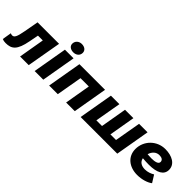

<svg xmlns="http://www.w3.org/2000/svg" viewBox="113 -1733 2734 2734"><g transform="rotate(45 1479.5 -366.5)"><path d="M36 11C156 11 221 -36 261 -250L288 -390H385L318 0H492L583 -520H150L111 -305C86 -167 66 -132 25 -132C13 -132 -2 -136 -9 -141L-32 -2C-12 7 9 11 36 11Z M611 0H785L875 -520H701ZM812 -577C869 -577 913 -612 913 -668C913 -714 876 -748 814 -748C758 -748 714 -709 714 -654C714 -609 753 -577 812 -577Z M903 0H1077L1145 -390H1312L1245 0H1419L1509 -520H993Z M2125 -125H2012L2080 -520H1911L1843 -125H1729L1798 -520H1627L1537 0H2275L2365 -520H2194Z M2689 15C2784 15 2876 -15 2923 -53L2855 -162C2816 -138 2766 -119 2711 -119C2642 -119 2590 -149 2579 -212C2624 -208 2666 -206 2704 -206C2867 -206 2960 -257 2960 -358C2960 -473 2848 -531 2714 -531C2543 -531 2410 -396 2410 -230C2410 -78 2529 15 2689 15ZM2586 -300C2604 -364 2651 -410 2714 -410C2762 -410 2795 -393 2795 -352C2795 -310 2736 -296 2665 -296C2639 -296 2612 -298 2586 -300Z"/></g></svg>

Font: Fixel Display 20240404 ExBold
Style: Italic
Weight: 800
Italic angle: -10°
Designer: AlfaBravo + MacPaw
Foundry: Kyrylo Tkachov, Marchela Mozhyna, Serhii Makarenko, Maria Weinstein, Zakhar Kryvoshyya
Version: Version 1.211;Glyphs 3.2 (3225)